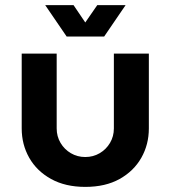

<svg xmlns="http://www.w3.org/2000/svg" viewBox="-20 -720 668 752"><path d="M314 12Q236 12 180 -19Q124 -50 94.5 -102Q65 -154 65 -217V-510H202V-217Q202 -186 217 -160.5Q232 -135 257.5 -120Q283 -105 314 -105Q345 -105 370.5 -120Q396 -135 411 -160.5Q426 -186 426 -217V-510H563V-217Q563 -154 533.5 -102Q504 -50 448.5 -19Q393 12 314 12ZM241 -577 157 -700H268L314 -632L361 -700H472L388 -577Z"/></svg>

Font: MuseoModerno Thin SemiBold
Style: Regular
Weight: 600
Version: Version 1.003